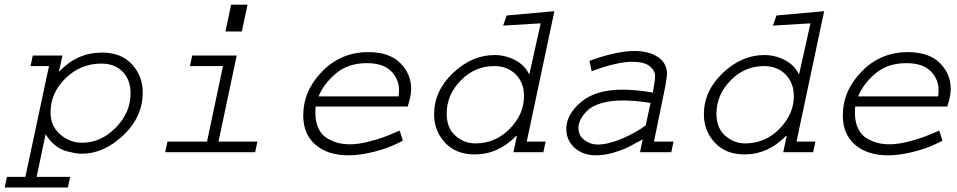

<svg xmlns="http://www.w3.org/2000/svg" viewBox="-36 -661 4157 834"><path d="M106.4 -419.9H235.4L220.7 -353.5L222.7 -351.6Q299.8 -432.6 407.2 -432.6Q491.2 -432.6 537.6 -381.3Q584 -330.1 584 -259.8Q584 -153.3 499.5 -73.2Q415 6.8 318.4 6.8Q306.6 6.8 294.4 4.9Q282.2 2.9 255.9 -3.4Q229.5 -9.8 204.6 -29.3Q179.7 -48.8 162.1 -78.1L123 107.4H268.6L258.8 153.3H-15.6L-5.9 107.4H74.2L176.8 -374H96.7ZM404.3 -384.8Q314.5 -384.8 249 -321.3Q183.6 -257.8 183.6 -172.9Q183.6 -113.3 225.6 -77.1Q267.6 -41 320.3 -41Q402.3 -41 466.8 -106.4Q531.2 -171.9 531.2 -254.9Q531.2 -314.5 496.6 -349.6Q461.9 -384.8 404.3 -384.8Z M798.8 -419.9H992.2L913.1 -45.9H1082L1072.3 0H681.6L691.4 -45.9H863.3L932.6 -374H789.1ZM943.4 -524.4 967.8 -640.6H1039.1L1014.6 -524.4Z M1700.2 -93.8 1713.9 -49.8Q1713.9 -49.8 1708 -46.9L1694.3 -40Q1648.4 -16.6 1587.9 -1.5Q1527.3 13.7 1478.5 13.7Q1387.7 13.7 1334.5 -32.2Q1281.2 -78.1 1281.2 -159.2Q1281.2 -266.6 1363.3 -350.6Q1445.3 -434.6 1563.5 -434.6Q1655.3 -434.6 1702.6 -387.2Q1750 -339.8 1750 -274.4Q1750 -244.1 1736.3 -203.1L1735.4 -198.2H1335Q1334 -189.5 1334 -169.9Q1334 -129.9 1348.1 -101.6Q1362.3 -73.2 1386.2 -59.6Q1410.2 -45.9 1433.6 -40Q1457 -34.2 1484.4 -34.2Q1519.5 -34.2 1562 -44.9Q1604.5 -55.7 1629.9 -64.9Q1655.3 -74.2 1700.2 -93.8ZM1347.7 -242.2H1695.3Q1697.3 -255.9 1697.3 -268.6Q1697.3 -317.4 1662.6 -352.1Q1627.9 -386.7 1557.6 -386.7Q1475.6 -386.7 1422.9 -341.8Q1370.1 -296.9 1347.7 -242.2Z M2165 -593.8 2372.1 -612.3 2252 -45.9H2334L2324.2 0H2194.3L2209 -69.3L2207 -71.3Q2127.9 9.8 2026.4 9.8Q1944.3 9.8 1897 -41.5Q1849.6 -92.8 1849.6 -164.1Q1849.6 -265.6 1931.6 -343.8Q2013.7 -421.9 2112.3 -421.9Q2159.2 -421.9 2200.7 -400.4Q2242.2 -378.9 2261.7 -339.8H2263.7L2312.5 -559.6L2149.4 -549.8ZM2028.3 -38.1Q2116.2 -38.1 2178.2 -101.6Q2240.2 -165 2240.2 -243.2Q2240.2 -301.8 2204.1 -337.9Q2168 -374 2111.3 -374Q2026.4 -374 1965.3 -311.5Q1904.3 -249 1904.3 -167Q1904.3 -104.5 1942.4 -71.3Q1980.5 -38.1 2028.3 -38.1Z M2854.5 -289.1 2804.7 -45.9H2889.6L2879.9 0H2744.1L2755.9 -55.7Q2716.8 -34.2 2693.8 -22.5Q2670.9 -10.7 2630.9 1.5Q2590.8 13.7 2552.7 13.7Q2496.1 13.7 2460 -19Q2423.8 -51.8 2423.8 -100.6Q2423.8 -163.1 2487.3 -217.3Q2550.8 -271.5 2667 -271.5Q2729.5 -271.5 2799.8 -258.8L2804.7 -289.1Q2809.6 -313.5 2809.6 -331.1Q2809.6 -354.5 2786.1 -373.5Q2762.7 -392.6 2710 -392.6Q2643.6 -392.6 2534.2 -351.6L2524.4 -396.5Q2640.6 -439.5 2721.7 -439.5Q2781.2 -439.5 2821.3 -413.6Q2861.3 -387.7 2861.3 -338.9Q2861.3 -330.1 2854.5 -289.1ZM2768.6 -116.2 2790 -213.9Q2725.6 -224.6 2668 -224.6Q2613.3 -224.6 2573.2 -211.9Q2533.2 -199.2 2513.7 -179.2Q2494.1 -159.2 2485.4 -140.6Q2476.6 -122.1 2476.6 -105.5Q2476.6 -72.3 2502.4 -52.7Q2528.3 -33.2 2559.6 -33.2Q2605.5 -33.2 2666.5 -59.1Q2727.5 -85 2768.6 -116.2Z M3336.9 -593.8 3543.9 -612.3 3423.8 -45.9H3505.9L3496.1 0H3366.2L3380.9 -69.3L3378.9 -71.3Q3299.8 9.8 3198.2 9.8Q3116.2 9.8 3068.8 -41.5Q3021.5 -92.8 3021.5 -164.1Q3021.5 -265.6 3103.5 -343.8Q3185.5 -421.9 3284.2 -421.9Q3331.1 -421.9 3372.6 -400.4Q3414.1 -378.9 3433.6 -339.8H3435.5L3484.4 -559.6L3321.3 -549.8ZM3200.2 -38.1Q3288.1 -38.1 3350.1 -101.6Q3412.1 -165 3412.1 -243.2Q3412.1 -301.8 3376 -337.9Q3339.8 -374 3283.2 -374Q3198.2 -374 3137.2 -311.5Q3076.2 -249 3076.2 -167Q3076.2 -104.5 3114.3 -71.3Q3152.3 -38.1 3200.2 -38.1Z M4043.9 -93.8 4057.6 -49.8Q4057.6 -49.8 4051.8 -46.9L4038.1 -40Q3992.2 -16.6 3931.6 -1.5Q3871.1 13.7 3822.3 13.7Q3731.4 13.7 3678.2 -32.2Q3625 -78.1 3625 -159.2Q3625 -266.6 3707 -350.6Q3789.1 -434.6 3907.2 -434.6Q3999 -434.6 4046.4 -387.2Q4093.8 -339.8 4093.8 -274.4Q4093.8 -244.1 4080.1 -203.1L4079.1 -198.2H3678.7Q3677.7 -189.5 3677.7 -169.9Q3677.7 -129.9 3691.9 -101.6Q3706.1 -73.2 3730 -59.6Q3753.9 -45.9 3777.3 -40Q3800.8 -34.2 3828.1 -34.2Q3863.3 -34.2 3905.8 -44.9Q3948.2 -55.7 3973.6 -64.9Q3999 -74.2 4043.9 -93.8ZM3691.4 -242.2H4039.1Q4041 -255.9 4041 -268.6Q4041 -317.4 4006.3 -352.1Q3971.7 -386.7 3901.4 -386.7Q3819.3 -386.7 3766.6 -341.8Q3713.9 -296.9 3691.4 -242.2Z"/></svg>

Font: Thabit-Oblique
Style: Oblique
Weight: 500
Designer: Regenerated by Nadim Shaikli
Foundry: MAK Alagha
Version: 0.01